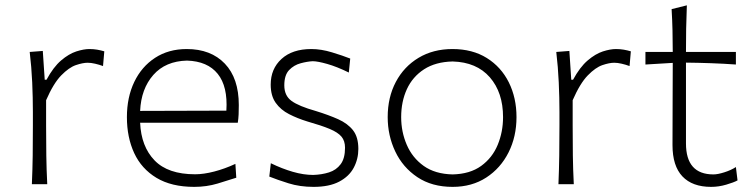

<svg xmlns="http://www.w3.org/2000/svg" viewBox="-20 -708 2887 738"><path d="M102.5 0Q105 -57.1 105.7 -110.1Q106.4 -163.1 106.4 -226.1V-277.3Q106.4 -332.5 103.8 -391.6Q101.1 -450.7 94.2 -508.3L144.5 -512.2L151.9 -401.4H158.7Q185.1 -450.2 214.8 -475.6Q244.6 -501 273.2 -510.3Q301.8 -519.5 323.7 -519.5Q339.4 -519.5 353.5 -517.1Q367.7 -514.6 380.9 -510.7L376 -454.1Q361.3 -459.5 345.7 -463.1Q330.1 -466.8 316.9 -466.8Q298.3 -466.8 271.7 -457.8Q245.1 -448.7 215.3 -418.2Q185.5 -387.7 157.2 -322.8V-224.6Q157.2 -162.6 158 -109.9Q158.7 -57.1 161.6 0Z M726.6 10.3Q639.2 10.3 581.5 -24.4Q523.9 -59.1 495.8 -119.6Q467.8 -180.2 467.8 -257.8Q467.8 -334 496.1 -393.1Q524.4 -452.1 576.2 -485.8Q627.9 -519.5 697.8 -519.5Q790.5 -519.5 844.2 -463.4Q897.9 -407.2 897.9 -304.2Q897.9 -284.7 897.2 -268.3Q896.5 -252 894 -236.3H518.6Q522.5 -145 574 -91.6Q625.5 -38.1 730 -38.1Q762.7 -38.1 803.2 -48.6Q843.8 -59.1 884.8 -78.1L888.2 -24.9Q858.4 -15.1 816.2 -2.4Q773.9 10.3 726.6 10.3ZM850.1 -282.7Q856 -375.5 816.9 -424.1Q777.8 -472.7 698.7 -475.1Q616.2 -473.1 569.3 -419.9Q522.5 -366.7 518.6 -281.7Z M1185.1 10.3Q1132.8 10.3 1089.1 -3.4Q1045.4 -17.1 1015.1 -29.3L1021 -80.6Q1064 -59.6 1105.5 -47.6Q1147 -35.6 1183.6 -35.6Q1216.8 -36.6 1244.6 -45.4Q1272.5 -54.2 1289.3 -76.7Q1306.2 -99.1 1306.2 -140.1Q1306.2 -166.5 1292.5 -182.9Q1278.8 -199.2 1247.3 -212.4Q1215.8 -225.6 1161.1 -241.2Q1123 -252.9 1091.1 -269.3Q1059.1 -285.6 1039.8 -312.7Q1020.5 -339.8 1020.5 -382.8Q1020.5 -443.4 1062 -481.4Q1103.5 -519.5 1176.8 -519.5Q1214.4 -519.5 1256.1 -506.8Q1297.9 -494.1 1326.2 -482.9L1320.8 -429.2Q1274.9 -451.7 1237.8 -462.2Q1200.7 -472.7 1182.1 -472.7Q1161.1 -471.7 1135.5 -464.8Q1109.9 -458 1091.3 -438.7Q1072.8 -419.4 1072.8 -379.9Q1072.8 -340.3 1100.6 -320.1Q1128.4 -299.8 1194.3 -281.2Q1243.2 -266.1 1279.8 -249.8Q1316.4 -233.4 1336.9 -207.3Q1357.4 -181.2 1357.4 -135.7Q1357.4 -96.7 1339.6 -63.2Q1321.8 -29.8 1283.7 -9.8Q1245.6 10.3 1185.1 10.3Z M1719.7 10.3Q1640.1 10.3 1584.2 -27.1Q1528.3 -64.5 1499.3 -125.7Q1470.2 -187 1470.2 -257.8Q1470.2 -334 1501.5 -393.1Q1532.7 -452.1 1588.9 -485.8Q1645 -519.5 1719.2 -519.5Q1795.9 -519.5 1851.1 -485.1Q1906.2 -450.7 1935.8 -391.4Q1965.3 -332 1965.3 -257.8Q1965.3 -183.1 1934.8 -122.3Q1904.3 -61.5 1849.1 -25.6Q1793.9 10.3 1719.7 10.3ZM1719.7 -37.6Q1786.6 -39.1 1829.6 -70.3Q1872.6 -101.6 1893.1 -151.4Q1913.6 -201.2 1913.6 -257.8Q1913.6 -352.5 1862.8 -410.9Q1812 -469.2 1719.7 -471.7Q1654.3 -470.2 1610.1 -441.7Q1565.9 -413.1 1543.9 -365.2Q1522 -317.4 1522 -257.8Q1522 -201.2 1543.5 -151.4Q1564.9 -101.6 1608.6 -70.3Q1652.3 -39.1 1719.7 -37.6Z M2126.5 0Q2128.9 -57.1 2129.6 -110.1Q2130.4 -163.1 2130.4 -226.1V-277.3Q2130.4 -332.5 2127.7 -391.6Q2125 -450.7 2118.2 -508.3L2168.5 -512.2L2175.8 -401.4H2182.6Q2209 -450.2 2238.8 -475.6Q2268.6 -501 2297.1 -510.3Q2325.7 -519.5 2347.7 -519.5Q2363.3 -519.5 2377.4 -517.1Q2391.6 -514.6 2404.8 -510.7L2399.9 -454.1Q2385.3 -459.5 2369.6 -463.1Q2354 -466.8 2340.8 -466.8Q2322.3 -466.8 2295.7 -457.8Q2269 -448.7 2239.3 -418.2Q2209.5 -387.7 2181.2 -322.8V-224.6Q2181.2 -162.6 2181.9 -109.9Q2182.6 -57.1 2185.5 0Z M2713.4 10.3Q2641.1 10.3 2603 -30Q2564.9 -70.3 2564.9 -150.4Q2564.9 -241.7 2565.4 -324.5Q2565.9 -407.2 2565.9 -466.3L2460.9 -460V-508.3H2565.9Q2565.9 -551.8 2564.9 -591.1Q2564 -630.4 2561.5 -672.9L2620.1 -687.5Q2618.2 -636.7 2617.4 -597.2Q2616.7 -557.6 2616.7 -508.3H2808.6V-460Q2761.2 -463.4 2712.4 -465.1Q2663.6 -466.8 2616.7 -467.3V-156.7Q2616.7 -37.6 2722.2 -37.6Q2738.8 -37.6 2764.2 -45.7Q2789.6 -53.7 2808.6 -65.9L2814.9 -14.6Q2800.8 -6.8 2771.7 1.7Q2742.7 10.3 2713.4 10.3Z"/></svg>

Font: Pinar DS1 Light
Style: Regular
Weight: 300
Designer: Amin Abedi
Version: Version 3.000